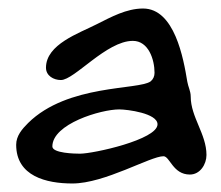

<svg xmlns="http://www.w3.org/2000/svg" viewBox="-20 -547 518 451"><path d="M18 -207C18 -133 89 -116 150 -116C226 -116 333 -180 364 -180C379 -180 386 -137 426 -137C450 -137 465 -161 465 -183C465 -232 428 -272 428 -320C428 -333 422 -343 420 -355C411 -410 390 -527 316 -527C277 -527 241 -507 207 -490C166 -469 88 -443 88 -388C88 -369 106 -359 123 -359C155 -359 230 -451 292 -451C329 -451 343 -407 343 -376C343 -368 340 -361 334 -356C306 -335 139 -350 46 -258C32 -244 18 -228 18 -207ZM103 -203C103 -256 217 -290 260 -290C279 -290 350 -281 350 -255C350 -219 199 -186 168 -186C156 -186 103 -187 103 -203Z"/></svg>

Font: ChillLongCangKaiShu Medium
Style: Regular
Weight: 500
Version: Version 3.500;Glyphs 3.1.1 (3135)